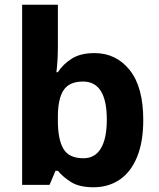

<svg xmlns="http://www.w3.org/2000/svg" viewBox="-20 -780 672 810"><path d="M375 10Q315 10 280.5 -11.5Q246 -32.9 224.2 -59.5H214.2L188.9 0H73.4V-760H224.2V-582.9Q224.2 -552 222.4 -524Q220.6 -496 218 -475.4H224.2Q246 -509.4 283 -532.7Q319.9 -556 378.7 -556Q470.1 -556 527.3 -484.3Q584.4 -412.7 584.4 -274.1Q584.4 -180.9 558.1 -117.4Q531.8 -53.8 484.6 -21.9Q437.3 10 375 10ZM332.1 -112.4Q380.9 -112.4 405.7 -154.1Q430.6 -195.8 430.6 -275.7Q430.6 -436 330.1 -436Q272.6 -436 248.4 -399.8Q224.2 -363.6 224.2 -287.5V-269.4Q224.2 -191.8 247.6 -152.1Q270.9 -112.4 332.1 -112.4Z"/></svg>

Font: Noto Sans Symbols
Style: Regular
Weight: 400
Designer: Monotype Design Team
Foundry: Monotype Imaging Inc.
Version: Version 2.002